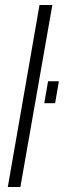

<svg xmlns="http://www.w3.org/2000/svg" viewBox="-20 -743 254 763"><path d="M11 0 137 -723H188L61 0ZM156 -333 171 -420H214L199 -333Z"/></svg>

Font: Archivo ExtraCondensed ExtraLight
Style: Italic
Weight: 250
Width: 2
Italic angle: -10°
Designer: Hector Gatti
Foundry: Omnibus-Type
Version: Version 2.001